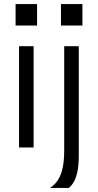

<svg xmlns="http://www.w3.org/2000/svg" viewBox="-20 -728 484 948"><path d="M74 0H146V-500H74ZM57 -602H163V-708H57ZM297 13C297 88 287 161 227 200H320C361 165 369 103 369 38V-500H297ZM281 -602H387V-708H281Z"/></svg>

Font: Absans
Style: Regular
Weight: 400
Designer: Valerio Monopoli
Version: Version 1.200;Glyphs 3.2 (3217)